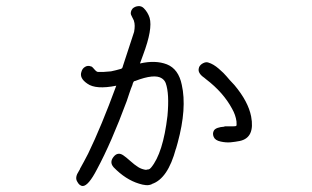

<svg xmlns="http://www.w3.org/2000/svg" viewBox="-20 -623 1040 641"><path d="M586.9 -339.8Q604.5 -261.7 573.2 -146.5Q570.3 -134.8 567.4 -126V-127Q553.7 -76.2 533.7 -46.9Q513.7 -17.6 487.3 -8.8H488.3Q478.5 -3.9 467.3 -4.9Q456.1 -5.9 444.3 -9.8Q399.4 -23.4 359.4 -64.5Q344.7 -81.1 358.9 -99.1Q373 -117.2 391.6 -104.5Q400.4 -98.6 414.6 -85.9Q428.7 -73.2 440.9 -65.4Q453.1 -57.6 468.8 -55.7V-56.6Q472.7 -56.6 476.6 -57.6Q480.5 -58.6 484.4 -63.5Q524.4 -111.3 539.1 -236.3Q545.9 -310.5 533.2 -345.7Q529.3 -355.5 520.5 -361.3Q496.1 -377.9 430.7 -352.5H429.7Q425.8 -351.6 423.8 -345.7Q422.9 -340.8 421.9 -338.9Q418 -330.1 411.6 -311Q405.3 -292 403.3 -286.1Q351.6 -146.5 303.7 -57.6Q275.4 -2.9 256.8 -2Q245.1 -2 237.3 -17.6Q229.5 -31.2 243.2 -51.8Q246.1 -57.6 247.1 -58.6Q247.1 -58.6 247.1 -59.6Q259.8 -82 274.4 -110.4Q318.4 -201.2 368.2 -336.9Q299.8 -323.2 271.5 -343.8Q244.1 -362.3 252 -383.8Q254.9 -394.5 264.2 -399.9Q273.4 -405.3 283.2 -401.4H284.2Q289.1 -399.4 295.9 -390.6Q302.7 -382.8 307.6 -382.8Q321.3 -381.8 350.6 -384.8Q365.2 -387.7 385.7 -393.6V-394.5Q386.7 -394.5 387.7 -395.5Q389.6 -398.4 390.6 -403.3L427.7 -516.6Q429.7 -527.3 429.7 -536.6Q429.7 -545.9 426.8 -554.7Q425.8 -556.6 422.4 -563.5Q418.9 -570.3 417.5 -573.7Q416 -577.1 417 -583Q418 -588.9 422.9 -594.7Q430.7 -601.6 441.4 -602.5Q452.1 -603.5 460 -595.7Q473.6 -582 479.5 -563.5Q490.2 -526.4 458 -440.4Q450.2 -418.9 447.3 -411.1Q499 -422.9 537.1 -408.2Q576.2 -392.6 586.9 -339.8ZM818.4 -234.4Q832 -163.1 780.3 -152.3Q765.6 -149.4 750 -147.9Q734.4 -146.5 716.8 -150.4Q698.2 -154.3 693.4 -166Q688.5 -177.7 694.3 -187.5Q701.2 -198.2 729.5 -200.2V-201.2H757.8Q767.6 -201.2 769 -203.1Q770.5 -205.1 769.5 -217.8Q766.6 -239.3 754.9 -259.8Q725.6 -314.5 668 -358.4Q667 -359.4 662.1 -363.3Q637.7 -379.9 644.5 -397.5V-398.4Q648.4 -407.2 658.2 -412.1Q668 -417 675.8 -414.1Q692.4 -409.2 710.4 -393.6Q728.5 -377.9 736.3 -368.2Q744.1 -358.4 762.7 -338.9Q808.6 -284.2 818.4 -234.4Z"/></svg>

Font: irohamaru Light
Style: Regular
Weight: 200
Designer: [Source Han Sans]
Ryoko NISHIZUKA  (kana & ideographs); Paul D. Hunt (Latin, Greek & Cyrillic); Wenlong ZHANG  (bopomofo
Version: Version 1.01